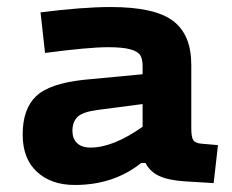

<svg xmlns="http://www.w3.org/2000/svg" viewBox="-20 -510 654 541"><path d="M519 -148.9Q519 -123.5 524.7 -115Q530.3 -106.4 548.8 -105L594.2 -101.1L582 5.9L501 1Q454.6 -2 428.5 -14.2Q402.3 -26.4 390.1 -50.8H377.9Q300.3 11.2 190.9 11.2Q124 11.2 84 -25.9Q43.9 -63 43.9 -130.9Q43.9 -203.1 81.8 -239Q119.6 -274.9 216.8 -285.2L381.8 -300.8V-324.2Q381.8 -344.2 375 -354.7Q368.2 -365.2 346.9 -371.1Q325.7 -377 285.2 -377Q229 -377 106.9 -360.8L94.2 -475.1Q212.4 -490.2 292 -490.2Q415.5 -490.2 467.3 -451.4Q519 -412.6 519 -327.1ZM234.9 -94.2Q298.8 -94.2 381.8 -152.8V-216.8L254.9 -200.2Q213.9 -194.8 199 -181.2Q184.1 -167.5 184.1 -141.1Q184.1 -119.6 197 -106.9Q210 -94.2 234.9 -94.2Z"/></svg>

Font: IntelOne Mono Bold
Style: Regular
Weight: 700
Designer: Fred Shallcrass
Foundry: Frere-Jones Type LLC
Version: Version 1.200;hotconv 1.1.0;makeotfexe 2.6.0;FJTRelease1.2